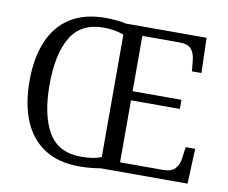

<svg xmlns="http://www.w3.org/2000/svg" viewBox="-80 -824 1109 933"><g transform="rotate(10 475.0 -357.5)"><path d="M367 9Q263 9 194 -36Q125 -81 91 -163.5Q57 -246 57 -359Q57 -471 91 -553Q125 -635 194.5 -679.5Q264 -724 368 -724Q393 -724 421.5 -721.5Q450 -719 471 -714H868L873 -541H826L821 -593Q818 -629 801 -649Q784 -669 743 -669H559V-396H800V-351H559V-45H771Q812 -45 830.5 -65Q849 -85 853 -120L860 -173H907L900 0H471Q449 4 420 6.5Q391 9 367 9ZM367 -39Q400 -39 424 -43Q448 -47 467 -55V-659Q446 -667 421 -671.5Q396 -676 368 -676Q256 -676 206 -592.5Q156 -509 156 -358Q156 -207 205.5 -123Q255 -39 367 -39Z"/></g></svg>

Font: Noto Serif Hentaigana EL
Style: Regular
Weight: 400
Designer: Kazuhiro Yamada
Foundry: nipponia
Version: Version 1.000